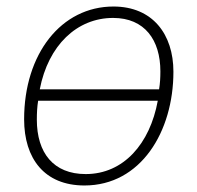

<svg xmlns="http://www.w3.org/2000/svg" viewBox="-20 -559 605 589"><path d="M239 10C412 10 512 -155 512 -339C512 -454 448 -539 328 -539C168 -539 54 -394 54 -193C54 -73 116 10 239 10ZM468 -285H102C128 -420 216 -504 327 -504C424 -504 472 -436 472 -340C472 -321 471 -303 468 -285ZM243 -25C144 -25 93 -90 93 -192C93 -212 94 -232 97 -250H464C440 -118 359 -25 243 -25Z"/></svg>

Font: Noto Sans ExtraLight
Style: Italic
Weight: 200
Italic angle: -12°
Designer: Monotype Design Team
Foundry: Monotype Imaging Inc.
Version: Version 2.013